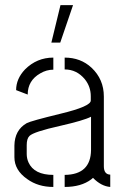

<svg xmlns="http://www.w3.org/2000/svg" viewBox="-20 -742 494 761"><path d="M183.6 -573.2 219.7 -721.7H269.5L218.8 -573.2ZM37.1 -119.1Q37.1 -67.4 87.9 -32.2Q130.9 -1 191.4 -1V-48.8Q115.2 -48.8 92.8 -98.6Q85.9 -114.3 85.9 -131.8V-167Q85.9 -192.4 96.7 -203.1Q113.3 -219.7 218.8 -243.2Q312.5 -264.6 340.8 -279.3V-147.5Q339.8 -49.8 236.3 -48.8V-1Q301.8 -1 341.8 -31.2Q345.7 -34.2 348.6 -37.1Q380.9 -3.9 417 -1V-49.8Q391.6 -50.8 391.6 -83V-359.4Q391.6 -427.7 342.8 -473.6Q299.8 -513.7 236.3 -513.7V-466.8Q284.2 -466.8 316.4 -427.7Q339.8 -398.4 339.8 -360.4V-343.8Q340.8 -320.3 218.8 -291Q102.5 -262.7 85.9 -253.9Q38.1 -226.6 37.1 -165ZM43.9 -384.8 89.8 -367.2Q89.8 -422.9 139.6 -451.2Q164.1 -465.8 191.4 -465.8V-513.7Q126 -513.7 79.1 -466.8Q43.9 -429.7 43.9 -384.8Z"/></svg>

Font: Post No Bills Jaffna
Style: Regular
Weight: 400
Designer: Kosala Senevirathne, Siva Puranthara, Lasantha Premarathna, Tharique Azeez
Foundry: Mooniak
Version: Version 1.220 ; ttfautohint (v1.6)